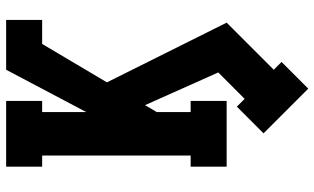

<svg xmlns="http://www.w3.org/2000/svg" viewBox="-224 -552 1047 640"><g transform="rotate(-90 300.0 -231.5)"><path d="M325 272 176 123 265 34 291 60 379 -28 270 -272 247 -233V-120H284V0H65V-120H102V-615H65V-735H284V-615H247V-468L388 -735H554V-615H474L346 -399L545 0L388 157L414 183Z"/></g></svg>

Font: Iosevka Etoile Heavy
Style: Regular
Weight: 900
Designer: Belleve Invis
Foundry: Belleve Invis
Version: Version 22.1.2; ttfautohint (v1.8.4)